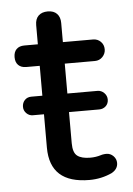

<svg xmlns="http://www.w3.org/2000/svg" viewBox="-48 -646 479 694"><g transform="rotate(-5 191.5 -299.0)"><path d="M353.5 -42Q353.5 -19.5 330.1 -6.8Q292 10.7 249 10.7Q105.5 10.7 105.5 -119.1V-240.2H65.4Q51.8 -240.2 42 -250Q32.2 -259.8 32.2 -273.4Q32.2 -288.1 41.5 -297.9Q50.8 -307.6 65.4 -307.6H105.5V-416H56.6Q38.1 -416 27.8 -426.3Q17.6 -436.5 17.6 -455.1Q17.6 -473.6 27.8 -483.9Q38.1 -494.1 56.6 -494.1H105.5V-563.5Q105.5 -585.9 117.7 -597.7Q129.9 -609.4 151.4 -609.4Q172.9 -609.4 184.6 -597.2Q196.3 -585 196.3 -563.5V-494.1H305.7Q322.3 -494.1 333.5 -482.9Q344.7 -471.7 344.7 -455.1Q344.7 -439.5 333.5 -427.7Q322.3 -416 305.7 -416H196.3V-307.6H305.7Q319.3 -307.6 329.6 -297.4Q339.8 -287.1 339.8 -273.4Q339.8 -258.8 330.1 -249.5Q320.3 -240.2 305.7 -240.2H196.3V-127Q196.3 -92.8 211.9 -81.1Q227.5 -69.3 258.8 -69.3Q279.3 -69.3 297.9 -75.2Q299.8 -75.2 300.8 -76.2Q310.5 -78.1 317.4 -78.1Q332 -78.1 342.8 -67.4Q353.5 -56.6 353.5 -42Z"/></g></svg>

Font: KTXP_ComRound
Style: Medium
Weight: 500
Version: Version 1.01;May 16, 2022;FontCreator 13.0.0.2683 64-bit